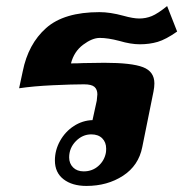

<svg xmlns="http://www.w3.org/2000/svg" viewBox="-20 -603 604 633"><path d="M161 -74Q161 -108 178 -138.5Q195 -169 223.5 -187.5Q252 -206 285 -207L299 -271Q301 -287 301 -292Q301 -308 291.5 -316.5Q282 -325 257 -325Q219 -325 154.5 -322Q90 -319 43 -312L55 -368Q73 -458 132 -510.5Q191 -563 308 -563Q343 -563 387 -551Q419 -542 439 -542Q461 -542 480.5 -550Q500 -558 531 -583L564 -499Q527 -473 500 -465Q473 -457 441 -457Q411 -457 374 -468Q336 -478 309 -478Q284 -478 254 -455.5Q224 -433 214 -394Q236 -394 254 -395L324 -396Q414 -396 451.5 -381.5Q489 -367 489 -328Q489 -316 486 -301L449 -118Q437 -57 385.5 -23.5Q334 10 265 10Q218 10 189.5 -12Q161 -34 161 -74ZM329 -99Q330 -104 330 -113Q330 -134 317 -147Q304 -160 281 -160Q252 -160 230 -137.5Q208 -115 208 -84Q208 -64 221 -51Q234 -38 256 -38Q284 -38 304 -55.5Q324 -73 329 -99Z"/></svg>

Font: Taviraj ExtraBold
Style: Italic
Weight: 800
Italic angle: -12°
Designer: Katatrad Team
Foundry: CadsonDemak
Version: Version 1.001